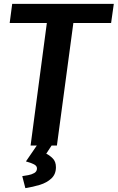

<svg xmlns="http://www.w3.org/2000/svg" viewBox="-20 -752 608 992"><path d="M43 -732H568L554 -633H359L274 0H138L222 -633H30ZM269 112Q269 148 245.5 170Q222 192 186 203Q150 214 111 220L95 158Q108 156 125.5 153Q143 150 157 142Q171 134 171 118Q171 105 155.5 97Q140 89 114 82L179 -13H255L219 42Q236 50 252.5 66.5Q269 83 269 112Z"/></svg>

Font: Rosario
Style: Bold Italic
Weight: 700
Italic angle: -8.05°
Designer: Hector Gatti
Foundry: Omnibus Type
Version: Version 1.101; ttfautohint (v1.8.1.43-b0c9)